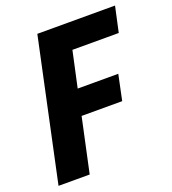

<svg xmlns="http://www.w3.org/2000/svg" viewBox="-127 -784 788 880"><g transform="rotate(-20 267.0 -344.0)"><path d="M8 0 155 -688H534L507 -564H281L243 -389H441L415 -265H217L160 0Z"/></g></svg>

Font: Saira SemiCondensed
Style: Bold Italic
Weight: 700
Width: 4
Italic angle: -12°
Designer: Hector Gatti with collaboration of the Omnibus-Type team
Foundry: Omnibus-Type
Version: Version 1.101